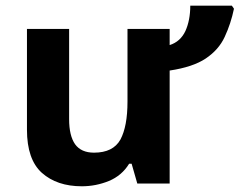

<svg xmlns="http://www.w3.org/2000/svg" viewBox="-20 -648 846 678"><path d="M806.2 -617.2Q795.4 -564.9 773.4 -517.6Q752.4 -472.2 706.5 -441.4Q661.1 -411.1 579.1 -398.9V0H464.8L444.8 -69.8H436Q410.2 -27.8 364.3 -8.8Q318.4 9.8 269 9.8Q181.2 9.8 127.9 -37.6Q75.2 -85 75.2 -189.9V-545.9H224.1V-227.1Q224.1 -168.9 245.1 -138.7Q266.6 -108.9 312 -108.9Q379.4 -108.9 405.3 -155.3Q430.2 -202.1 430.2 -289.1V-545.9H579.1V-488.8Q617.2 -501 634.8 -538.6Q651.9 -576.7 651.9 -627.9H798.8Z"/></svg>

Font: Droid Sans Thai
Style: Bold
Weight: 700
Designer: Steve Matteson
Foundry: Ascender Corporation
Version: Version 1.00